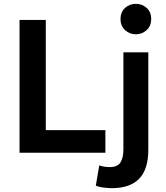

<svg xmlns="http://www.w3.org/2000/svg" viewBox="-20 -797 867 1002"><path d="M82 0V-693H219V-118H530V0ZM564 185Q551 185 525.5 182.5Q500 180 480 172L498 66Q522 75 553 75Q593 75 608.5 51Q624 27 624 -18V-524H754V-16Q754 87 706 136Q658 185 564 185ZM689 -618Q657 -618 633 -639.5Q609 -661 609 -698Q609 -735 633 -756Q657 -777 689 -777Q721 -777 745 -756Q769 -735 769 -698Q769 -661 745 -639.5Q721 -618 689 -618Z"/></svg>

Font: Ubuntu Sans
Style: Bold
Weight: 700
Designer: Dalton Maag Ltd
Foundry: Dalton Maag Ltd
Version: Version 1.006; ttfautohint (v1.8.4.7-5d5b)